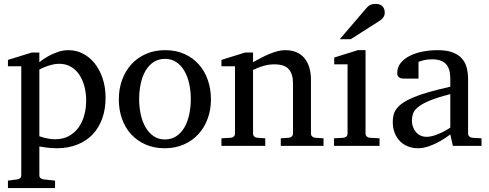

<svg xmlns="http://www.w3.org/2000/svg" viewBox="-20 -753 2522 991"><path d="M424.8 -233.9Q424.8 -272.5 415.8 -306.9Q406.7 -341.3 389.2 -367.4Q371.6 -393.6 345.5 -408.7Q319.3 -423.8 285.2 -423.8Q266.1 -423.8 247.8 -418.9Q229.5 -414.1 215.3 -408.7Q198.7 -402.3 183.1 -394V-49.8Q194.8 -45.4 208 -42Q219.2 -39.1 233.9 -36.6Q248.5 -34.2 264.2 -34.2Q305.2 -34.2 335.4 -50.8Q365.7 -67.4 385.5 -95Q405.3 -122.6 415 -158.7Q424.8 -194.8 424.8 -233.9ZM524.9 -248Q524.9 -189 507.6 -140.9Q490.2 -92.8 457.8 -58.8Q425.3 -24.9 378.2 -6.3Q331.1 12.2 272 12.2Q258.3 12.2 242.7 11Q227.1 9.8 213.9 7.8Q198.2 5.9 183.1 2.9V151.9Q183.1 161.1 189.5 166.5Q195.8 171.9 205.1 172.9L264.2 179.2V217.8H21V179.2L68.8 172.9Q78.1 171.9 84 166.5Q89.8 161.1 89.8 151.9V-411.1H21V-443.8L144 -481.9H183.1V-432.1Q204.6 -449.2 229 -462.9Q250 -474.6 277.3 -484.4Q304.7 -494.1 334 -494.1Q372.6 -494.1 407.2 -476.6Q441.9 -459 468 -426.8Q494.1 -394.5 509.5 -349.1Q524.9 -303.7 524.9 -248Z M964.8 -241.2Q964.8 -282.2 956.8 -319.8Q948.7 -357.4 932.1 -386.2Q915.5 -415 890.6 -432.1Q865.7 -449.2 832 -449.2Q797.4 -449.2 772 -432.1Q746.6 -415 730.2 -386.2Q713.9 -357.4 706.1 -319.8Q698.2 -282.2 698.2 -241.2Q698.2 -200.7 706.3 -163.1Q714.4 -125.5 731 -96.7Q747.6 -67.9 772.5 -50.5Q797.4 -33.2 831.1 -33.2Q865.2 -33.2 890.6 -50.3Q916 -67.4 932.4 -96.2Q948.7 -125 956.8 -162.6Q964.8 -200.2 964.8 -241.2ZM1068.8 -240.2Q1068.8 -187 1052 -140.9Q1035.2 -94.7 1004.2 -60.8Q973.1 -26.9 929 -7.3Q884.8 12.2 830.1 12.2Q775.4 12.2 731.4 -7.1Q687.5 -26.4 656.7 -60.1Q626 -93.8 609.6 -139.9Q593.3 -186 593.3 -240.2Q593.3 -293.5 609.9 -339.8Q626.5 -386.2 657.7 -420.7Q689 -455.1 733.2 -474.6Q777.3 -494.1 833 -494.1Q888.7 -494.1 932.6 -474.1Q976.6 -454.1 1006.8 -419.7Q1037.1 -385.3 1053 -339.1Q1068.8 -293 1068.8 -240.2Z M1429.2 0V-39.1L1471.2 -42Q1480 -43 1486.1 -48.8Q1492.2 -54.7 1492.2 -64V-324.2Q1492.2 -371.6 1470.2 -396.2Q1448.2 -420.9 1396 -420.9Q1367.2 -420.9 1339.4 -412.8Q1311.5 -404.8 1286.1 -392.1V-64Q1286.1 -54.7 1292 -48.8Q1297.9 -43 1307.1 -42L1349.1 -39.1V0H1123V-39.1L1171.9 -42Q1181.2 -43 1187 -48.8Q1192.9 -54.7 1192.9 -64V-411.1H1123V-443.8L1245.1 -481.9H1286.1V-432.1Q1307.1 -443.8 1328.9 -455.1Q1350.6 -466.3 1372.1 -475.1Q1393.6 -483.9 1413.6 -489Q1433.6 -494.1 1451.2 -494.1Q1516.6 -494.1 1550.8 -453.6Q1585 -413.1 1585 -339.8V-64Q1585 -54.7 1591.1 -48.8Q1597.2 -43 1606 -42L1649.9 -39.1V0Z M1704.1 0V-39.1L1752.9 -42Q1762.2 -43 1768.1 -48.8Q1773.9 -54.7 1773.9 -64V-420.9H1705.1V-456.1L1827.1 -494.1H1866.7V-64Q1866.7 -54.7 1872.8 -48.8Q1878.9 -43 1887.7 -42L1939 -39.1V0ZM1965.8 -688Q1965.8 -674.3 1959.2 -664.6Q1952.6 -654.8 1942.9 -647.9L1790.5 -550.8H1733.9L1866.7 -706.1Q1872.6 -712.4 1877.4 -717.5Q1882.3 -722.7 1888.2 -726.1Q1894 -729.5 1901.6 -731.2Q1909.2 -732.9 1919.9 -732.9Q1933.1 -732.9 1941.9 -728.8Q1950.7 -724.6 1956.1 -718.3Q1961.4 -711.9 1963.6 -703.9Q1965.8 -695.8 1965.8 -688Z M2304.2 -267.1Q2236.8 -250 2197.3 -233.4Q2157.7 -216.8 2137.5 -200Q2117.2 -183.1 2111.6 -165.8Q2106 -148.4 2106 -129.9Q2106 -114.3 2111.1 -99.4Q2116.2 -84.5 2125.7 -72.8Q2135.3 -61 2149.2 -54Q2163.1 -46.9 2181.2 -46.9Q2201.2 -46.9 2222.9 -54.2Q2244.6 -61.5 2262.7 -70.3Q2283.7 -80.6 2304.2 -94.2ZM2317.4 0 2304.2 -59.1Q2277.8 -39.1 2250 -23.4Q2237.8 -16.6 2224.1 -10.3Q2210.4 -3.9 2196 1.2Q2181.6 6.3 2166.7 9.3Q2151.9 12.2 2137.2 12.2Q2109.9 12.2 2086.2 2.9Q2062.5 -6.3 2044.9 -23.9Q2027.3 -41.5 2017.3 -66.4Q2007.3 -91.3 2007.3 -123Q2007.3 -141.6 2011 -158.2Q2014.6 -174.8 2025.9 -190.4Q2037.1 -206.1 2057.4 -220.5Q2077.6 -234.9 2110.6 -249Q2143.6 -263.2 2191.2 -277.1Q2238.8 -291 2304.2 -305.2V-348.1Q2304.2 -398.4 2281.7 -422.6Q2259.3 -446.8 2210.9 -446.8Q2184.6 -446.8 2166 -441.9Q2147.5 -437 2140.1 -434.1V-347.2H2067.4Q2060.5 -347.2 2054 -348.1Q2047.4 -349.1 2042 -352.3Q2036.6 -355.5 2033.4 -361.1Q2030.3 -366.7 2030.3 -376Q2030.3 -406.7 2048.8 -429Q2067.4 -451.2 2097.2 -465.8Q2127 -480.5 2164.1 -487.3Q2201.2 -494.1 2238.3 -494.1Q2284.7 -494.1 2315.2 -482.9Q2345.7 -471.7 2363.5 -451.7Q2381.3 -431.6 2388.7 -404.3Q2396 -377 2396 -344.2V-64Q2396 -54.7 2402.1 -48.8Q2408.2 -43 2417 -42L2465.3 -39.1V0Z"/></svg>

Font: BabelStone Ogham Pictish
Style: Bold Italic
Weight: 700
Italic angle: -30°
Designer: Andrew West
Foundry: BabelStone
Version: Version 1.02 March 14, 2022